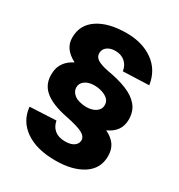

<svg xmlns="http://www.w3.org/2000/svg" viewBox="-185 -850 970 1041"><g transform="rotate(30 300.0 -330.0)"><path d="M314 66Q196 66 126 17Q56 -32 48 -117L212 -125Q218 -90 242.5 -70Q267 -50 308 -50Q344 -50 363.5 -64Q383 -78 383 -100Q383 -123 354 -139Q325 -155 249 -170Q149 -190 103.5 -230.5Q58 -271 63 -338Q64 -372 83 -400Q102 -428 139 -447Q98 -469 79.5 -496Q61 -523 61 -558Q61 -638 127 -682Q193 -726 306 -726Q405 -726 472 -678Q539 -630 552 -542L390 -536Q385 -571 361 -591.5Q337 -612 301 -612Q269 -612 249.5 -597Q230 -582 230 -558Q230 -534 251.5 -520.5Q273 -507 318 -498Q389 -486 440.5 -465.5Q492 -445 520.5 -411Q549 -377 549 -325Q549 -248 472 -214Q514 -193 532.5 -165Q551 -137 551 -97Q551 -19 486 23.5Q421 66 314 66ZM313 -269Q350 -269 373.5 -285Q397 -301 397 -328Q397 -351 381.5 -365Q366 -379 342.5 -386Q319 -393 296 -393Q260 -393 237.5 -377Q215 -361 215 -335Q215 -309 239 -290Q263 -271 313 -269Z"/></g></svg>

Font: Geist Mono ExtraBold
Style: Regular
Weight: 800
Monospace: yes
Designer: Basement.studio, Andrés Briganti, Mateo Zaragoza
Foundry: Basement.studio, Vercel, Andrés Briganti, Guido Ferreyra, Mateo Zaragoza
Version: Version 1.500; ttfautohint (v1.8.4.7-5d5b)